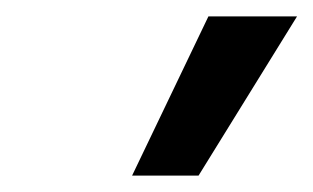

<svg xmlns="http://www.w3.org/2000/svg" viewBox="-20 -810 382 234"><path d="M141 -596 234 -790H342L222 -596Z"/></svg>

Font: Georama Condensed SemiBold
Style: Italic
Weight: 600
Width: 3
Italic angle: -9°
Designer: Jean-Baptiste Levee
Foundry: Production Type
Version: Version 1.000